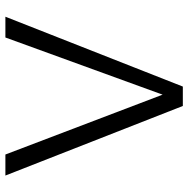

<svg xmlns="http://www.w3.org/2000/svg" viewBox="-13 -685 698 712"><g transform="rotate(90 336.0 -329.0)"><path d="M301 -658H373L631 0H553L331 -583L119 0H42Z"/></g></svg>

Font: LXGW Bright TC
Style: Regular
Weight: 400
Designer: Christian Thalmann (Catharsis Fonts)
Foundry: LXGW / Christian Thalmann (Catharsis Fonts) / Fontworks Inc.
Version: Version 5.501